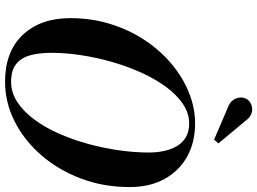

<svg xmlns="http://www.w3.org/2000/svg" viewBox="-152 -880 1041 778"><g transform="rotate(90 369.0 -490.5)"><path d="M310.5 10Q189 10 121 -61.5Q53 -133 53 -255Q53 -340.5 76.8 -416.8Q100.5 -493 142 -555.8Q183.5 -618.5 238 -664.2Q292.5 -710 354.5 -735Q416.5 -760 480 -760Q556 -760 614 -727.8Q672 -695.5 704.8 -636Q737.5 -576.5 737.5 -495Q737.5 -388 702.5 -296.2Q667.5 -204.5 607.5 -135.8Q547.5 -67 470.8 -28.5Q394 10 310.5 10ZM310.5 -14.5Q354.5 -14.5 392.8 -39.5Q431 -64.5 463.2 -107.8Q495.5 -151 520.2 -206.8Q545 -262.5 562.2 -325.2Q579.5 -388 588.5 -451.2Q597.5 -514.5 597.5 -572.5Q597.5 -604 591.5 -633Q585.5 -662 572.2 -685.2Q559 -708.5 536.2 -722.2Q513.5 -736 480 -736Q438.5 -736 401.2 -711Q364 -686 332 -642.8Q300 -599.5 274.5 -543.5Q249 -487.5 231 -425Q213 -362.5 203.2 -299Q193.5 -235.5 193.5 -177.5Q193.5 -126 204.2 -89.5Q215 -53 240.5 -33.8Q266 -14.5 310.5 -14.5ZM545.5 -837 413.5 -893.5Q396 -899.5 386 -912.8Q376 -926 374.8 -941.8Q373.5 -957.5 381.5 -970.5Q387 -979 397.2 -984.8Q407.5 -990.5 419.8 -991.2Q432 -992 444.2 -986.5Q456.5 -981 466.5 -967.5L560.5 -854.5Z"/></g></svg>

Font: Bodoni Moda 9pt SemiBold
Style: Italic
Weight: 600
Italic angle: -13°
Designer: Owen Earl
Foundry: indestructible type
Version: Version 2.004